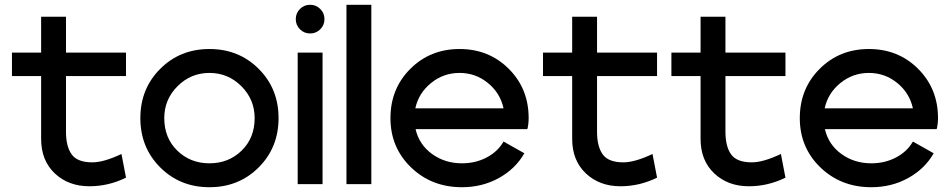

<svg xmlns="http://www.w3.org/2000/svg" viewBox="-20 -770 3973 803"><path d="M152 -189V-452H30V-550H152V-700H256V-550H507V-452H256V-219Q256 -157 280 -124Q304 -91 366 -91Q414 -91 488 -126L507 -27Q434 9 354 9Q266 9 209 -45Q152 -99 152 -189Z M650 -70Q567 -153 567 -276Q567 -399 650 -482Q733 -565 856 -565Q979 -565 1062 -482Q1145 -399 1145 -276Q1145 -153 1062 -70Q979 13 856 13Q733 13 650 -70ZM667 -276Q667 -193 721.5 -140Q776 -87 856 -87Q936 -87 990.5 -140Q1045 -193 1045 -276Q1045 -354 989.5 -409.5Q934 -465 856 -465Q778 -465 722.5 -409.5Q667 -354 667 -276Z M1234.5 -647.5Q1217 -665 1217 -690Q1217 -715 1234.5 -732.5Q1252 -750 1277 -750Q1302 -750 1319.5 -732.5Q1337 -715 1337 -690Q1337 -665 1319.5 -647.5Q1302 -630 1277 -630Q1252 -630 1234.5 -647.5ZM1329 0H1225V-550H1329Z M1533 0H1429V-750H1533Z M2086 -178 2173 -129Q2136 -64 2066.5 -25.5Q1997 13 1912 13Q1785 13 1699 -70Q1613 -153 1613 -276Q1613 -399 1696 -482Q1779 -565 1902 -565Q2025 -565 2108 -482Q2191 -399 2191 -276Q2191 -263 2189.5 -251.5Q2188 -240 2187 -235L2185 -230H1718Q1733 -165 1787 -126Q1841 -87 1912 -87Q1969 -87 2015.5 -111.5Q2062 -136 2086 -178ZM1717 -317H2086Q2072 -381 2020.5 -423Q1969 -465 1902 -465Q1835 -465 1783 -423Q1731 -381 1717 -317Z M2373 -189V-452H2251V-550H2373V-700H2477V-550H2728V-452H2477V-219Q2477 -157 2501 -124Q2525 -91 2587 -91Q2635 -91 2709 -126L2728 -27Q2655 9 2575 9Q2487 9 2430 -45Q2373 -99 2373 -189Z M2910 -189V-452H2788V-550H2910V-700H3014V-550H3265V-452H3014V-219Q3014 -157 3038 -124Q3062 -91 3124 -91Q3172 -91 3246 -126L3265 -27Q3192 9 3112 9Q3024 9 2967 -45Q2910 -99 2910 -189Z M3798 -178 3885 -129Q3848 -64 3778.5 -25.5Q3709 13 3624 13Q3497 13 3411 -70Q3325 -153 3325 -276Q3325 -399 3408 -482Q3491 -565 3614 -565Q3737 -565 3820 -482Q3903 -399 3903 -276Q3903 -263 3901.5 -251.5Q3900 -240 3899 -235L3897 -230H3430Q3445 -165 3499 -126Q3553 -87 3624 -87Q3681 -87 3727.5 -111.5Q3774 -136 3798 -178ZM3429 -317H3798Q3784 -381 3732.5 -423Q3681 -465 3614 -465Q3547 -465 3495 -423Q3443 -381 3429 -317Z"/></svg>

Font: Edgecutting Lite Medium
Style: Medium
Weight: 500
Designer: RandomMaerks (Nguyen Gia Bao)
Version: Version 1.0